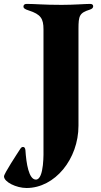

<svg xmlns="http://www.w3.org/2000/svg" viewBox="-92 -752 514 974"><path d="M42.6 201.7C186.8 201.7 306.1 54.7 306.1 -114.3V-605.1C306.1 -672.6 311.1 -686.4 363.6 -703.1C375 -706.7 380.7 -712.4 380.7 -720.2C380.7 -727.3 375.7 -732.2 365.8 -732.2C340.9 -732.2 282.7 -727.3 220.9 -727.3C126.4 -727.3 88.8 -732.2 43.3 -732.2C32 -732.2 27 -726.6 27 -718.8C27 -710.2 33.7 -705.3 54 -698.9C115.1 -679.3 128.6 -657.3 128.6 -603V4.3C128.6 15.6 133.2 159.1 90.2 159.1C54 159.1 41.2 76.7 36.9 9.2C35.5 -3.2 30.2 -6.7 24.9 -6.4C20.6 -6.7 16.7 -5 12.1 1.4C-5.3 28.1 -71.7 128.9 -71.7 142.8C-71.7 171.2 -9.2 201.7 42.6 201.7Z"/></svg>

Font: Margiela Serif
Style: Bold
Weight: 700
Designer: Andreas Faust, Stefan Endress
Version: Version 1.002;FEAKit 1.0